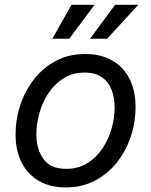

<svg xmlns="http://www.w3.org/2000/svg" viewBox="-20 -781 640 812"><path d="M257.8 11.7Q191.9 11.7 144.5 -15.9Q97.2 -43.5 71.5 -93.8Q45.9 -144 45.9 -211.4Q45.9 -276.4 66.2 -337.4Q86.4 -398.4 124.8 -447Q163.1 -495.6 217.5 -524.2Q272 -552.7 340.3 -552.7Q406.2 -552.7 454.1 -525.4Q502 -498 527.6 -447.8Q553.2 -397.5 553.2 -329.1Q553.2 -263.2 532.7 -202.1Q512.2 -141.1 473.4 -92.8Q434.6 -44.4 380.1 -16.4Q325.7 11.7 257.8 11.7ZM259.8 -66.9Q310.1 -66.9 348.4 -90.3Q386.7 -113.8 412.6 -152.1Q438.5 -190.4 451.7 -236.3Q464.8 -282.2 464.8 -327.1Q464.8 -368.7 451.7 -401.9Q438.5 -435.1 410.6 -454.6Q382.8 -474.1 337.9 -474.1Q288.1 -474.1 250 -450.7Q211.9 -427.2 186 -388.7Q160.2 -350.1 147 -304Q133.8 -257.8 133.8 -212.4Q133.8 -150.9 163.6 -108.9Q193.4 -66.9 259.8 -66.9ZM272.9 -617.2H201.2L282.2 -760.7H379.9ZM433.1 -617.2H360.8L466.8 -760.7H564.9Z"/></svg>

Font: Adwaita Sans
Style: Italic
Weight: 400
Italic angle: -9.39999°
Designer: Rasmus Andersson
Foundry: rsms
Version: Version 4.001;git-9221beed3